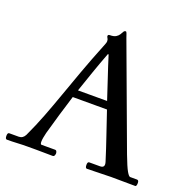

<svg xmlns="http://www.w3.org/2000/svg" viewBox="-132 -829 946 954"><g transform="rotate(20 341.0 -352.0)"><path d="M501 -63Q482 -124 461 -185Q440 -246 419 -309H238Q205 -204 175 -96Q171 -80 169 -68Q167 -56 167 -48Q167 -33 173 -33H245Q251 -33 253.5 -27.5Q256 -22 256 -17Q256 -13 253.5 -6.5Q251 0 243 0Q227 0 203 -0.5Q179 -1 155 -1Q131 -1 114 -1Q85 -1 58 0.5Q31 2 3 2Q-6 2 -6 -15Q-6 -32 3 -32H53Q75 -32 86 -54Q115 -116 138 -176Q161 -236 184 -301Q207 -366 233.5 -439Q260 -512 295 -599Q298 -607 301 -614.5Q304 -622 304 -628Q304 -637 300 -643Q296 -649 296 -653Q296 -661 306 -661Q327 -661 338 -668Q349 -675 354 -683.5Q359 -692 363 -699Q367 -706 374 -706Q378 -706 381 -696.5Q384 -687 388 -676L589 -133Q611 -75 623 -54Q635 -33 642 -33H678Q688 -33 688 -18Q688 -11 686.5 -5.5Q685 0 680 0Q641 0 610.5 -0.5Q580 -1 553 -1Q527 -1 491.5 0.5Q456 2 426 2Q417 2 417 -16Q417 -32 426 -32H483Q511 -32 501 -63ZM329 -569Q308 -514 289 -459.5Q270 -405 251 -349H405Q388 -402 369.5 -456.5Q351 -511 333 -569Z"/></g></svg>

Font: Sedan
Style: Regular
Weight: 400
Designer: Sebastian Salazar
Foundry: Sebastian Salazar
Version: Version 1.100; ttfautohint (v1.8.4.7-5d5b)